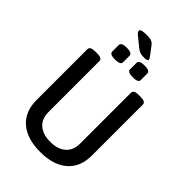

<svg xmlns="http://www.w3.org/2000/svg" viewBox="-293 -1121 1237 1237"><g transform="rotate(45 325.5 -502.5)"><path d="M326 7Q206 7 139.5 -50.5Q73 -108 73 -212V-677Q73 -689 84 -695.5Q95 -702 120 -702H136Q161 -702 171.5 -695.5Q182 -689 182 -677V-213Q182 -152 220 -118.5Q258 -85 326 -85Q393 -85 431.5 -118.5Q470 -152 470 -213V-677Q470 -702 516 -702H532Q557 -702 567.5 -695.5Q578 -689 578 -677V-212Q578 -108 512 -50.5Q446 7 326 7ZM408 -755Q359 -755 359 -779V-838Q359 -863 408 -863Q457 -863 457 -838V-779Q457 -755 408 -755ZM246 -755Q197 -755 197 -779V-838Q197 -863 246 -863Q295 -863 295 -838V-779Q295 -755 246 -755ZM371 -896Q349 -896 336.5 -899.5Q324 -903 309 -914L252 -960Q235 -973 229 -980.5Q223 -988 223 -995Q223 -1012 277 -1012Q306 -1012 320.5 -1007Q335 -1002 347 -987L391 -929Q401 -916 401 -908Q401 -896 371 -896Z"/></g></svg>

Font: Asap Semi Condensed Medium
Style: Regular
Weight: 500
Width: 4
Designer: Pablo Cosgaya
Foundry: Omnibus-Type
Version: Version 3.001; ttfautohint (v1.8.4.7-5d5b)